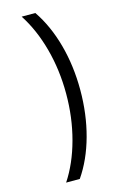

<svg xmlns="http://www.w3.org/2000/svg" viewBox="-131 -793 580 968"><g transform="rotate(-15 159.0 -309.0)"><path d="M87.9 124Q143.6 39.6 173.8 -72.8Q204.1 -185.1 204.1 -309.1Q204.1 -433.1 173.8 -544.9Q143.6 -656.7 87.9 -742.2H159.2Q216.8 -657.7 247.3 -546.1Q277.8 -434.6 277.8 -309.1Q277.8 -183.1 247.3 -71.3Q216.8 40.5 159.2 124Z"/></g></svg>

Font: Montserrat Light
Style: Regular
Weight: 300
Designer: Julieta Ulanovsky
Foundry: Julieta Ulanovsky
Version: Version 1.000;PS 002.000;hotconv 1.0.70;makeotf.lib2.5.58329